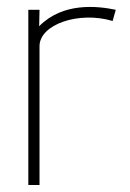

<svg xmlns="http://www.w3.org/2000/svg" viewBox="-20 -529 372 549"><path d="M93 0V-397C93 -459 205 -498 302 -469L311 -501C258 -512 160 -523 92 -454L93 -501H61V0Z"/></svg>

Font: Advent Pro
Style: ExtraLight
Weight: 250
Designer: Andreas Kalpakidis
Foundry: Andreas Kalpakidis
Version: Version 2.002 2007